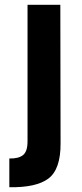

<svg xmlns="http://www.w3.org/2000/svg" viewBox="-20 -712 342 802"><path d="M232 -692H95V-121Q95 -79 76 -64Q57 -49 19 -50V70Q131 72 182 34Q234 -5 233 -115Z"/></svg>

Font: RazerF5
Style: Bold
Weight: 700
Foundry: Razer Inc.
Version: Version 1.000;PS 001.001;hotconv 1.0.56